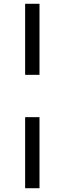

<svg xmlns="http://www.w3.org/2000/svg" viewBox="-20 -867 343 1016"><path d="M113 -847H189V-471H113ZM113 -247H189V129H113Z"/></svg>

Font: Biryani Light
Style: Regular
Weight: 300
Designer: Dan Reynolds and Mathieu Réguer
Foundry: Dan Reynolds and Mathieu Réguer
Version: Version 1.004; ttfautohint (v1.1) -l 5 -r 5 -G 72 -x 0 -D la